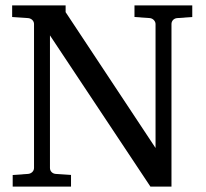

<svg xmlns="http://www.w3.org/2000/svg" viewBox="-20 -691 761 711"><path d="M636 -624 692 -628V-671H478V-628L535 -624C546 -623 556 -613 556 -602V-143L223 -646V-671H25V-628L84 -624C96 -623 106 -614 106 -602V-69C106 -57 96 -48 84 -47L27 -43V0H243V-43L186 -47C174 -48 165 -57 165 -69V-560L537 0H615V-602C615 -614 624 -623 636 -624Z"/></svg>

Font: Veleka
Style: Regular
Weight: 400
Designer: Stefan Peev, Context Ltd, 2016; SIL International, 1997-2014.
Foundry: Stefan Peev, Context Ltd, 2016
Version: Version 1.000